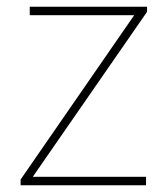

<svg xmlns="http://www.w3.org/2000/svg" viewBox="-20 -548 496 568"><path d="M412 0V-25H77L415 -513V-528H68V-503H377L41 -17V0Z"/></svg>

Font: Noto Kufi Arabic Thin
Style: Regular
Weight: 100
Designer: Monotype Design Team, David Williams, Khaled Hosny
Foundry: Google LLC
Version: Version 2.109